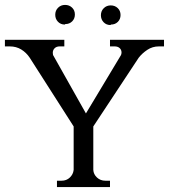

<svg xmlns="http://www.w3.org/2000/svg" viewBox="-27 -762 688 782"><path d="M237 -662Q220 -662 209 -673.5Q198 -685 198 -702Q198 -719 209.5 -730.5Q221 -742 238 -742Q255 -742 266.5 -731Q278 -720 278 -703Q278 -686 267 -675Q256 -664 239 -664ZM423 -660Q406 -660 395 -671.5Q384 -683 384 -700Q384 -717 395.5 -728.5Q407 -740 424 -740Q441 -740 452.5 -729Q464 -718 464 -701Q464 -684 453 -673Q442 -662 425 -662ZM641 -600V-573H620Q594 -573 573 -559Q552 -545 538 -527L353 -247V-70Q354 -52 368 -39Q382 -26 402 -26H421V0H205V-26H224Q244 -26 257.5 -39Q271 -52 273 -70V-247L94 -527Q80 -548 59.5 -560.5Q39 -573 13 -573H-7V-600H235V-573H216Q203 -573 195.5 -565.5Q188 -558 188 -547Q188 -545 188.5 -542.5Q189 -540 189 -538L323 -300L466 -538Q468 -544 468 -548Q468 -559 460.5 -566Q453 -573 440 -573H421V-600Z"/></svg>

Font: Constantine
Style: Regular
Weight: 400
Designer: Dukom Design
Version: Version 1.001;PS 001.001;hotconv 1.0.56;makeotf.lib2.0.21325